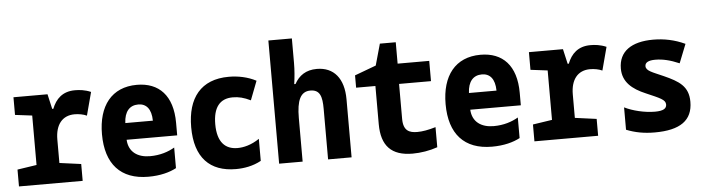

<svg xmlns="http://www.w3.org/2000/svg" viewBox="-47 -965 4334 1180"><g transform="rotate(-5 2120.0 -375.0)"><path d="M29 0H422V-104L289 -122V-267C289 -358 332 -412 408 -412C433 -412 462 -407 483 -397L521 -540C484 -556 450 -559 423 -559C346 -559 304 -516 281 -457H274L253 -549H43V-440L148 -427V-122L29 -104Z M827 10C901 10 959 -6 1000 -28V-155C961 -132 910 -115 848 -115C772 -115 717 -152 713 -228H1025V-305C1025 -474 941 -559 805 -559C649 -559 565 -450 565 -275C565 -91 656 10 827 10ZM884 -331H714C717 -402 750 -438 803 -438C852 -438 883 -404 884 -331Z M1367 10C1416 10 1472 1 1523 -27V-163C1473 -129 1425 -118 1388 -118C1313 -118 1264 -164 1264 -276C1264 -377 1304 -431 1385 -431C1422 -431 1454 -423 1495 -403L1540 -520C1489 -547 1429 -559 1372 -559C1199 -559 1115 -450 1115 -270C1115 -82 1207 10 1367 10Z M1634 0H1779V-269C1779 -377 1803 -431 1864 -431C1924 -431 1936 -387 1936 -312V0H2081V-358C2081 -487 2020 -560 1915 -560C1848 -560 1804 -529 1777 -479H1769C1775 -520 1779 -565 1779 -609V-760H1634Z M2457 10C2507 10 2563 1 2611 -16V-140C2564 -126 2528 -120 2497 -120C2449 -120 2411 -134 2411 -208V-424H2608V-549H2413V-681H2315L2278 -549L2146 -500V-424H2265V-189C2265 -54 2327 10 2457 10Z M2947 10C3021 10 3079 -6 3120 -28V-155C3081 -132 3030 -115 2968 -115C2892 -115 2837 -152 2833 -228H3145V-305C3145 -474 3061 -559 2925 -559C2769 -559 2685 -450 2685 -275C2685 -91 2776 10 2947 10ZM3004 -331H2834C2837 -402 2870 -438 2923 -438C2972 -438 3003 -404 3004 -331Z M3209 0H3602V-104L3469 -122V-267C3469 -358 3512 -412 3588 -412C3613 -412 3642 -407 3663 -397L3701 -540C3664 -556 3630 -559 3603 -559C3526 -559 3484 -516 3461 -457H3454L3433 -549H3223V-440L3328 -427V-122L3209 -104Z M3951 10C4108 10 4185 -44 4185 -159C4185 -255 4127 -289 4036 -330C3969 -360 3929 -371 3929 -401C3929 -423 3950 -435 3992 -435C4038 -435 4084 -424 4140 -400L4186 -516C4122 -546 4056 -559 3990 -559C3856 -559 3777 -505 3777 -399C3777 -316 3834 -269 3917 -234C4002 -197 4035 -185 4035 -155C4035 -131 4016 -117 3963 -117C3900 -117 3826 -135 3776 -160V-22C3831 0 3886 10 3951 10Z"/></g></svg>

Font: Noto Sans Mono Condensed ExtraBold
Style: Regular
Weight: 800
Width: 3
Designer: Monotype Design Team
Foundry: Monotype Imaging Inc.
Version: Version 2.014